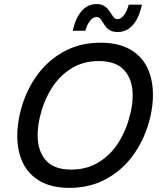

<svg xmlns="http://www.w3.org/2000/svg" viewBox="-20 -909 785 939"><path d="M64.5 -244.1Q64.5 -296.9 77.6 -354Q99.6 -449.7 152.3 -528.3Q205.1 -606.9 286.6 -653.6Q368.2 -700.2 471.7 -700.2Q558.6 -700.2 616 -667.5Q673.3 -634.8 700.7 -577.4Q728 -520 728 -445.3Q728 -392.6 714.8 -335.9Q692.4 -240.2 639.6 -161.9Q586.9 -83.5 505.1 -36.9Q423.3 9.8 319.8 9.8Q233.4 9.8 176.3 -22.9Q119.1 -55.7 91.8 -112.8Q64.5 -169.9 64.5 -244.1ZM617.7 -354Q628.9 -400.4 628.9 -442.4Q628.9 -519 588.6 -564.7Q548.3 -610.4 462.4 -610.4Q385.7 -610.4 326.9 -573Q268.1 -535.6 230.2 -473.6Q192.4 -411.6 174.8 -335.9Q164.1 -288.6 164.1 -248Q164.1 -171.4 203.6 -125.5Q243.2 -79.6 328.1 -79.6Q405.8 -79.6 465.1 -116.9Q524.4 -154.3 562.3 -216.3Q600.1 -278.3 617.7 -354ZM483.4 -798.8Q475.1 -813 468.8 -819.3Q462.4 -825.7 452.6 -825.7Q434.6 -825.7 419.7 -806.4Q404.8 -787.1 397.5 -758.8H335.9Q349.6 -821.8 379.6 -855.5Q409.7 -889.2 451.2 -889.2Q471.2 -889.2 484.9 -882.3Q498.5 -875.5 506.6 -866Q514.6 -856.4 523.9 -841.8Q532.7 -828.1 538.6 -821.8Q544.4 -815.4 553.7 -815.4Q571.3 -815.4 586.4 -835.2Q601.6 -855 609.4 -886.2H674.3Q659.2 -818.8 628.9 -785.6Q598.6 -752.4 555.7 -752.4Q535.2 -752.4 521.5 -759Q507.8 -765.6 500 -775.1Q492.2 -784.7 483.4 -798.8Z"/></svg>

Font: Acari Sans Medium
Style: Italic
Weight: 500
Italic angle: -13°
Designer: Alfredo Marco Pradil and Stefan Peev
Foundry: Hanken Design Co.
Version: Version 1.045